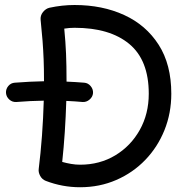

<svg xmlns="http://www.w3.org/2000/svg" viewBox="-20 -724 718 782"><path d="M4.4 -345.2Q3.4 -361.3 13.9 -373.8Q24.4 -386.2 40.5 -387.2Q71.8 -389.6 101.3 -391.1Q130.9 -392.6 159.2 -393.1Q159.2 -394.5 159.2 -396Q159.2 -443.8 157.7 -481.9Q156.2 -520 153.3 -557.9Q150.4 -595.7 145.5 -642.6Q143.6 -660.6 155 -674.8Q166.5 -689 181.2 -692.4Q232.9 -703.6 283.7 -703.6Q397 -703.6 485.8 -662.8Q574.7 -622.1 626.2 -541.7Q677.7 -461.4 677.7 -342.3Q677.7 -263.2 649.9 -194.1Q622.1 -125 571.8 -72.8Q521.5 -20.5 453.6 9Q385.7 38.6 306.2 38.6Q233.9 38.6 166.5 12.7Q151.4 6.8 143.6 -7.8Q135.7 -22.5 137.7 -36.1Q145.5 -98.6 150.9 -170.4Q156.2 -242.2 158.2 -314Q131.3 -313.5 103.5 -312.3Q75.7 -311 46.4 -308.6Q30.3 -307.6 18.1 -318.4Q5.9 -329.1 4.4 -345.2ZM241.7 -607.4Q247.1 -552.7 249 -504.9Q251 -457 251 -396Q251 -396 251 -395.5Q251 -395 251 -391.6Q287.6 -390.1 322.8 -387.2Q338.4 -386.2 349.1 -373.5Q359.9 -360.8 358.9 -344.7Q357.4 -329.1 344.7 -318.4Q332 -307.6 316.4 -308.6Q284.2 -311.5 250 -313Q248 -250 243.9 -186.5Q239.7 -123 233.4 -64.5Q251 -59.6 269.5 -56.4Q288.1 -53.2 306.2 -53.2Q386.2 -53.2 449.5 -91.3Q512.7 -129.4 549.3 -194.8Q585.9 -260.3 585.9 -342.3Q585.9 -479 506.6 -544.9Q427.2 -610.8 283.7 -610.8Q261.7 -610.8 241.7 -607.4Z"/></svg>

Font: Mikhak Medium
Style: Regular
Weight: 500
Designer: Amin Abedi
Version: Version 3.3